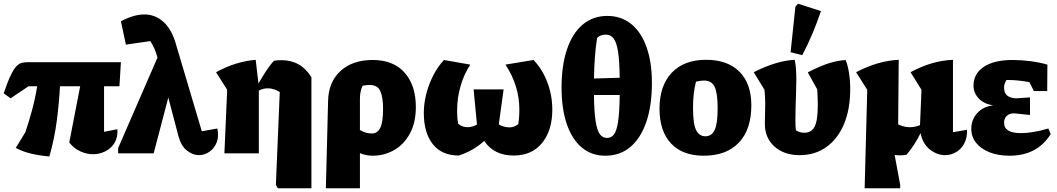

<svg xmlns="http://www.w3.org/2000/svg" viewBox="-36 -828 5708 1037"><path d="M231 17Q182 13 135.5 2.5Q89 -8 49 -29L101 -114Q119 -167 136 -229Q153 -291 165 -362H118L21 -297L-16 -324Q5 -386 21.5 -420.5Q38 -455 52.5 -470Q67 -485 81.5 -488.5Q96 -492 114 -492H617L609 -362H526V-116L598 -130Q601 -87 583 -57Q565 -27 533.5 -11Q502 5 466 5Q432 5 398 -10.5Q364 -26 338 -58L397 -362H288Q283 -271 271 -177.5Q259 -84 231 17Z M1054 -119 1138 -134Q1147 -89 1133.5 -57Q1120 -25 1094 -7.5Q1068 10 1038 10Q1005 10 973.5 -15Q942 -40 928 -92L873 -301L794 0H602V-28L815 -518L814 -519Q801 -568 776 -606L644 -587L617 -713Q651 -731 682.5 -740.5Q714 -750 744 -750Q801 -750 845 -711.5Q889 -673 912 -597Z M1176 0 1191 -343 1131 -438Q1237 -496 1345 -505L1360 -377Q1377 -407 1398.5 -440.5Q1420 -474 1444 -500Q1455 -502 1464.5 -502.5Q1474 -503 1484 -503Q1589 -503 1646 -411V189H1465L1454 171L1475 -331Q1443 -351 1410 -351Q1386 -351 1362 -339V0Z M1724 189 1736 -282Q1738 -385 1803 -444.5Q1868 -504 1977 -504Q2089 -504 2149.5 -435.5Q2210 -367 2210 -250Q2210 -165 2177.5 -106Q2145 -47 2092 -17Q2039 13 1977 13Q1940 13 1908 -1V189ZM1908 -295V-126Q1939 -107 1972 -107Q2003 -107 2018 -138Q2033 -169 2033 -240Q2033 -303 2018 -336Q2003 -369 1961 -369Q1944 -369 1922 -365Q1908 -334 1908 -295Z M2442 12Q2350 12 2301.5 -49.5Q2253 -111 2253 -218Q2253 -269 2266.5 -321.5Q2280 -374 2304.5 -421.5Q2329 -469 2362 -504L2504 -479Q2470 -427 2451.5 -363Q2433 -299 2433 -233Q2433 -205 2434.5 -188Q2436 -171 2439 -159Q2461 -141 2489 -141Q2514 -141 2540 -155V-156L2522 -345H2684L2658 -156Q2671 -148 2686.5 -144Q2702 -140 2717 -140Q2739 -140 2763 -157Q2769 -191 2769 -237Q2769 -365 2694 -479L2846 -504Q2894 -453 2920.5 -383Q2947 -313 2947 -235Q2947 -124 2892 -56Q2837 12 2738 12Q2632 12 2579 -67Q2524 -15 2442 12Z M3233 13Q3159 13 3106 -31.5Q3053 -76 3025 -158.5Q2997 -241 2997 -355Q2997 -475 3026.5 -562Q3056 -649 3111.5 -695.5Q3167 -742 3244 -742Q3319 -742 3373 -698.5Q3427 -655 3456 -573.5Q3485 -492 3485 -380Q3485 -258 3455 -170Q3425 -82 3369 -34.5Q3313 13 3233 13ZM3189 -623Q3181 -576 3177 -518Q3173 -460 3172 -404L3311 -408Q3310 -499 3302 -549.5Q3294 -600 3278 -620.5Q3262 -641 3236 -641Q3206 -641 3189 -623ZM3243 -83Q3266 -83 3280.5 -102.5Q3295 -122 3302.5 -172.5Q3310 -223 3311 -315H3172Q3173 -224 3181 -173.5Q3189 -123 3204 -103Q3219 -83 3243 -83Z M3765 13Q3650 13 3588 -53.5Q3526 -120 3526 -241Q3526 -365 3592 -435Q3658 -505 3777 -505Q3894 -505 3958 -440.5Q4022 -376 4022 -259Q4022 -129 3955 -58Q3888 13 3765 13ZM3774 -92Q3808 -92 3824 -126Q3840 -160 3840 -245Q3840 -326 3823.5 -359.5Q3807 -393 3767 -393Q3750 -393 3723 -387Q3715 -355 3711 -321Q3707 -287 3707 -244Q3707 -160 3723.5 -126Q3740 -92 3774 -92Z M4283 10Q4199 10 4147 -36.5Q4095 -83 4095 -160Q4095 -174 4096 -206.5Q4097 -239 4097 -270Q4097 -304 4093 -343L4035 -438Q4157 -500 4256 -505Q4261 -485 4263 -457Q4265 -429 4265 -397Q4265 -364 4263.5 -325Q4262 -286 4261 -248Q4260 -210 4260 -180Q4260 -141 4263 -124Q4284 -111 4308 -111Q4347 -111 4364 -144.5Q4381 -178 4381 -261Q4381 -282 4380 -303Q4379 -324 4378 -345L4327 -437Q4384 -467 4432 -483.5Q4480 -500 4531 -504Q4543 -476 4549.5 -434.5Q4556 -393 4556 -346Q4556 -238 4522.5 -158Q4489 -78 4427.5 -34Q4366 10 4283 10ZM4297 -530 4234 -546 4260 -792 4274 -808 4398 -768Q4377 -706 4352 -646.5Q4327 -587 4297 -530Z M4634 189 4648 -343 4588 -438Q4706 -500 4818 -505L4815 -156Q4846 -141 4879 -141Q4905 -141 4933 -152L4941 -343L4882 -438Q4995 -500 5111 -505V-114L5187 -127Q5188 -81 5171 -51Q5154 -21 5126.5 -5.5Q5099 10 5069 10Q5026 10 4987 -20Q4948 -50 4936 -109Q4903 -42 4860 8Q4843 11 4825 11Q4810 11 4796 9L4826 171V189Z M5417 13Q5355 13 5308.5 -5.5Q5262 -24 5236 -56.5Q5210 -89 5210 -132Q5210 -182 5242.5 -217.5Q5275 -253 5328 -259Q5280 -266 5251 -295.5Q5222 -325 5222 -365Q5222 -430 5277.5 -467Q5333 -504 5433 -504Q5481 -504 5530.5 -497.5Q5580 -491 5621 -479L5620 -336H5548L5524 -384Q5464 -396 5406 -396Q5403 -396 5400 -396Q5387 -376 5387 -355Q5387 -325 5405 -311Q5423 -297 5455 -297L5527 -302V-207L5441 -216Q5417 -216 5402 -202.5Q5387 -189 5387 -165Q5387 -109 5478 -109Q5508 -109 5545 -115Q5582 -121 5626 -134L5639 -104Q5566 13 5417 13Z"/></svg>

Font: Piazzolla ExtraBold
Style: Regular
Weight: 800
Designer: Juan Pablo del Peral
Foundry: Huerta Tipografica
Version: Version 1.330